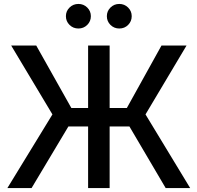

<svg xmlns="http://www.w3.org/2000/svg" viewBox="-20 -960 1008 980"><path d="M539.6 -727.5V0H429.7V-727.5ZM17.6 0 247.6 -376 37.1 -727.5H165L344.2 -408.7H627.4L804.2 -727.5H932.1L722.7 -376L950.7 0H825.7L640.6 -314.5H329.1L141.1 0ZM588.9 -814.5Q562.5 -814.5 543.9 -832.8Q525.4 -851.1 525.4 -877.4Q525.4 -903.3 543.9 -921.6Q562.5 -939.9 588.9 -939.9Q615.2 -939.9 633.8 -921.6Q652.3 -903.3 652.3 -877.4Q652.3 -851.1 634 -832.8Q615.7 -814.5 588.9 -814.5ZM380.4 -814.5Q353.5 -814.5 335 -832.8Q316.4 -851.1 316.4 -877.4Q316.4 -903.3 335 -921.6Q353.5 -939.9 380.4 -939.9Q406.7 -939.9 425.3 -921.6Q443.8 -903.3 443.8 -877.4Q443.8 -851.1 425.3 -832.8Q406.7 -814.5 380.4 -814.5Z"/></svg>

Font: Inter 24pt Medium
Style: Regular
Weight: 500
Designer: Rasmus Andersson
Foundry: rsms
Version: Version 4.001;git-66647c0bb